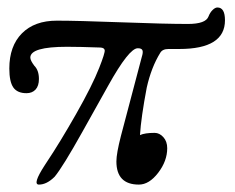

<svg xmlns="http://www.w3.org/2000/svg" viewBox="-20 -480 628 513"><path d="M84 13.2Q65.9 13.2 99.6 -38.6Q102.1 -42.5 105 -46.9Q139.6 -98.6 183.1 -175Q226.6 -251.5 245.1 -298.8Q260.7 -338.4 259.8 -345.7Q258.8 -352.5 248 -353Q192.4 -355 159.2 -355Q61 -355 61 -326.2Q61 -318.4 71.8 -304.2Q84 -292 84 -269Q84 -250.5 75 -240.7Q65.9 -231 50.8 -231Q26.4 -231 15.6 -246.3Q4.9 -261.7 4.9 -296.9Q4.9 -356.9 38.6 -390.9Q72.3 -424.8 131.8 -424.8Q186.5 -424.8 304.2 -420.4Q421.9 -416 481.9 -416Q529.8 -416 537.1 -436Q541 -446.3 547.9 -453.1Q554.7 -460 561 -460Q581.1 -460 581.1 -425.8Q581.1 -349.1 459 -349.1H430.2Q414.1 -349.1 408.2 -338.9Q384.3 -300.3 372.1 -246.1Q356.9 -166 354 -119.1Q367.2 -125 393.1 -125Q406.2 -125 416.5 -113.5Q426.8 -102.1 426.8 -84Q426.8 -49.8 402.6 -18.3Q378.4 13.2 351.1 13.2Q291 13.2 291 -48.8Q291 -69.8 303.2 -117.2L358.9 -328.1Q362.8 -340.3 360.6 -345.7Q358.4 -351.1 348.1 -351.1Q324.7 -351.1 269 -251L200.2 -127.9Q147.9 -34.2 126 -7.8Q105 13.2 84 13.2Z"/></svg>

Font: Junicode SmCond Light
Style: Italic
Weight: 300
Width: 4
Italic angle: -11°
Designer: Peter S. Baker
Version: Version 2.206